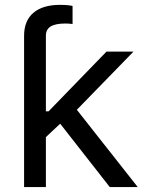

<svg xmlns="http://www.w3.org/2000/svg" viewBox="-20 -754 589 774"><path d="M77.1 -436.5V-609.9Q77.1 -670.4 114.7 -702.4Q152.3 -734.4 221.7 -734.4Q237.8 -734.4 251.5 -733.2Q265.1 -731.9 272.5 -730V-657.2Q265.1 -658.2 257.6 -658.7Q250 -659.2 244.1 -659.2Q203.1 -659.2 184.1 -647.2Q165 -635.3 165 -609.9V-436.5ZM159.7 -196.3V-305.2H175.8L409.2 -545.9H518.1L265.6 -286.6H255.9ZM77.1 0V-545.9H165V0ZM422.4 0 213.4 -267.1 275.9 -329.1 535.2 0Z"/></svg>

Font: Inter Variable
Style: Regular
Weight: 400
Designer: Rasmus Andersson
Foundry: rsms
Version: Version 4.001;git-9221beed3